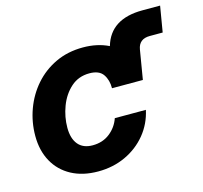

<svg xmlns="http://www.w3.org/2000/svg" viewBox="-94 -720 884 836"><g transform="rotate(-15 348.0 -302.0)"><path d="M250 11.7Q180.7 11.7 129.9 -15.6Q79.1 -43 51.8 -92.5Q24.4 -142.1 24.4 -208.5Q24.4 -270.5 45.4 -327.9Q66.4 -385.3 105.7 -430.2Q145 -475.1 200.2 -501.2Q255.4 -527.3 324.2 -527.3Q388.7 -527.3 439.5 -502.4Q472.2 -616.2 616.7 -616.2H696.3L676.8 -500H618.7Q569.8 -500 562 -454.6L540 -322.8H400.9Q401.4 -359.4 383.8 -385.3Q366.2 -411.1 322.3 -411.1Q272.9 -411.1 238.5 -380.4Q204.1 -349.6 186.3 -302.5Q168.5 -255.4 168.5 -206.5Q168.5 -158.2 190.7 -131.3Q212.9 -104.5 255.9 -104.5Q301.3 -104.5 333.5 -129.9Q365.7 -155.3 378.9 -193.8H519Q505.9 -133.3 467.8 -86.9Q429.7 -40.5 373.5 -14.4Q317.4 11.7 250 11.7Z"/></g></svg>

Font: Inter Display
Style: Bold Italic
Weight: 700
Italic angle: -9.39999°
Designer: Rasmus Andersson
Foundry: rsms
Version: Version 4.000;git-a52131595